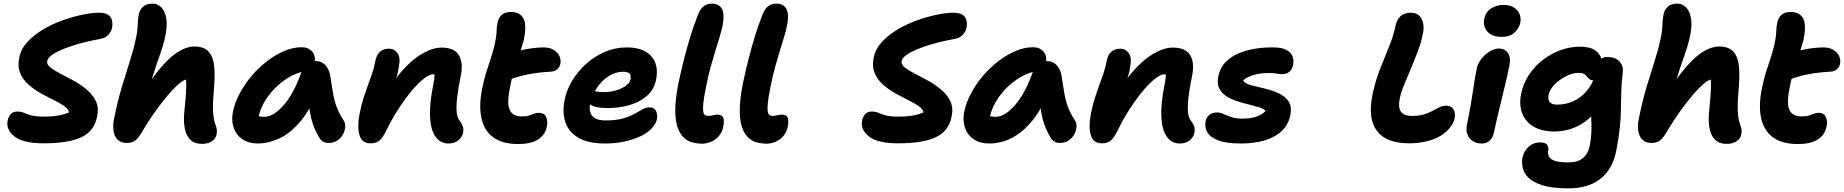

<svg xmlns="http://www.w3.org/2000/svg" viewBox="-20 -780 10151 1057"><path d="M219 9Q108 9 60 -28.5Q12 -66 22 -116Q27 -139 40 -152.5Q53 -166 76 -166Q92 -166 104 -162Q116 -158 130 -152Q144 -146 165 -142Q186 -138 219 -138Q252 -138 276 -140.5Q300 -143 320 -148Q340 -153 360 -161Q357 -180 333 -196.5Q309 -213 274.5 -230Q240 -247 203 -267.5Q166 -288 136 -315Q106 -342 91 -378.5Q76 -415 86 -463Q95 -510 131 -549Q167 -588 218.5 -618.5Q270 -649 327 -669Q384 -689 436 -699.5Q488 -710 525 -710Q559 -710 575.5 -698.5Q592 -687 596.5 -668Q601 -649 597 -627Q592 -605 575.5 -587.5Q559 -570 528 -565Q446 -550 382.5 -529.5Q319 -509 281.5 -487.5Q244 -466 240 -444Q236 -426 257 -409Q278 -392 312.5 -374.5Q347 -357 386 -335.5Q425 -314 457.5 -286.5Q490 -259 507.5 -223.5Q525 -188 515 -140Q507 -97 484 -68Q461 -39 423.5 -22.5Q386 -6 335 1.5Q284 9 219 9Z M678 7Q648 7 629.5 -9.5Q611 -26 605.5 -56.5Q600 -87 608 -127Q628 -225 651 -302Q674 -379 694.5 -442.5Q715 -506 726 -559Q735 -596 736.5 -620.5Q738 -645 739.5 -665Q741 -685 745 -705Q750 -727 768 -743.5Q786 -760 821 -760Q846 -760 867 -740.5Q888 -721 895.5 -677.5Q903 -634 886 -563Q876 -521 858.5 -473Q841 -425 820.5 -359.5Q800 -294 781 -200L759 -260Q817 -352 867.5 -410.5Q918 -469 963.5 -496.5Q1009 -524 1049 -524Q1105 -524 1130.5 -493.5Q1156 -463 1160 -406Q1164 -349 1156 -267Q1151 -210 1152.5 -175.5Q1154 -141 1158.5 -121Q1163 -101 1169 -85Q1173 -75 1174 -63Q1175 -51 1172 -40Q1168 -17 1146.5 -2.5Q1125 12 1092 12Q1051 12 1028.5 -10Q1006 -32 998 -70Q990 -108 994 -156Q1000 -213 1002.5 -248Q1005 -283 1005.5 -304.5Q1006 -326 1004 -342Q984 -338 945.5 -300.5Q907 -263 857.5 -197.5Q808 -132 752 -38Q735 -12 718.5 -2.5Q702 7 678 7Z M1400 10Q1349 10 1314.5 -13.5Q1280 -37 1266.5 -76.5Q1253 -116 1262 -163Q1272 -214 1299.5 -265.5Q1327 -317 1365.5 -362.5Q1404 -408 1450.5 -443.5Q1497 -479 1545.5 -499.5Q1594 -520 1641 -520Q1678 -520 1699 -496Q1720 -472 1711 -428Q1708 -412 1697 -403Q1686 -394 1672 -391Q1606 -380 1549.5 -341Q1493 -302 1454 -247.5Q1415 -193 1403 -134Q1400 -117 1399.5 -102.5Q1399 -88 1403 -66L1355 -168Q1376 -150 1393 -143.5Q1410 -137 1435 -137Q1486 -137 1543 -202.5Q1600 -268 1643 -393Q1652 -417 1673 -430.5Q1694 -444 1716 -444Q1752 -444 1773 -419Q1794 -394 1798 -363Q1806 -315 1812 -275Q1818 -235 1831 -197.5Q1844 -160 1870 -120Q1881 -105 1880.5 -84Q1880 -63 1869 -42Q1858 -21 1837.5 -7Q1817 7 1788 7Q1771 7 1758.5 -0.5Q1746 -8 1739 -20Q1724 -45 1713 -70Q1702 -95 1694.5 -123.5Q1687 -152 1682 -189Q1677 -226 1674 -274L1728 -278Q1683 -166 1627 -103.5Q1571 -41 1512.5 -15.5Q1454 10 1400 10Z M2449 10Q2404 10 2377.5 -27.5Q2351 -65 2347.5 -135.5Q2344 -206 2364 -308Q2369 -332 2371 -348.5Q2373 -365 2371.5 -376Q2370 -387 2364.5 -395.5Q2359 -404 2349 -411Q2374 -411 2390.5 -402.5Q2407 -394 2413 -377.5Q2419 -361 2411 -333Q2399 -355 2388.5 -363Q2378 -371 2364 -371Q2345 -371 2314 -347.5Q2283 -324 2247.5 -281.5Q2212 -239 2175 -182.5Q2138 -126 2106 -60Q2086 -19 2067.5 -5Q2049 9 2020 9Q1972 9 1959 -36Q1946 -81 1959 -151Q1969 -202 1981 -239.5Q1993 -277 2005 -309.5Q2017 -342 2028.5 -375Q2040 -408 2048 -451Q2055 -481 2073.5 -496.5Q2092 -512 2122 -512Q2150 -512 2168 -487.5Q2186 -463 2176 -415Q2173 -387 2165.5 -364.5Q2158 -342 2147 -317Q2136 -292 2124 -256Q2112 -220 2099 -165L2071 -208Q2126 -312 2185.5 -381Q2245 -450 2303.5 -484Q2362 -518 2411 -518Q2481 -518 2506 -476.5Q2531 -435 2517 -364Q2502 -292 2496.5 -241.5Q2491 -191 2494.5 -160Q2498 -129 2513 -112Q2524 -98 2528.5 -83.5Q2533 -69 2529 -47Q2523 -22 2501.5 -6Q2480 10 2449 10Z M2834 13Q2744 13 2694 -25Q2644 -63 2630 -131.5Q2616 -200 2634 -290Q2644 -340 2656 -379Q2668 -418 2680.5 -454.5Q2693 -491 2703 -533Q2713 -578 2713.5 -605.5Q2714 -633 2720 -659Q2726 -684 2743 -699Q2760 -714 2794 -714Q2842 -714 2861.5 -678.5Q2881 -643 2863 -558Q2855 -529 2845.5 -500Q2836 -471 2825.5 -440.5Q2815 -410 2805 -374.5Q2795 -339 2787 -296Q2775 -237 2779 -203Q2783 -169 2802 -154Q2821 -139 2853 -139Q2877 -139 2892.5 -144Q2908 -149 2920.5 -154Q2933 -159 2947 -159Q2975 -159 2986 -137Q2997 -115 2991 -86Q2982 -36 2941 -11.5Q2900 13 2834 13ZM2778 -339Q2733 -322 2714 -340.5Q2695 -359 2702 -394Q2708 -423 2723.5 -446.5Q2739 -470 2787 -486Q2816 -496 2848.5 -503.5Q2881 -511 2913.5 -515Q2946 -519 2974 -519Q3004 -519 3026 -506.5Q3048 -494 3058.5 -474Q3069 -454 3065 -430Q3062 -412 3049 -400Q3036 -388 3017 -386Q2967 -383 2927.5 -377.5Q2888 -372 2852.5 -363Q2817 -354 2778 -339Z M3312 10Q3216 10 3162.5 -22.5Q3109 -55 3092 -109Q3075 -163 3088 -228Q3098 -282 3128.5 -333.5Q3159 -385 3205 -427Q3251 -469 3308.5 -494Q3366 -519 3432 -519Q3520 -519 3564 -472Q3608 -425 3592 -342Q3581 -286 3540 -251Q3499 -216 3442 -200.5Q3385 -185 3325 -185Q3256 -185 3228.5 -205.5Q3201 -226 3205 -250Q3208 -264 3216.5 -271.5Q3225 -279 3240 -279Q3250 -279 3265 -276Q3280 -273 3306 -273Q3338 -273 3370 -282Q3402 -291 3424.5 -307Q3447 -323 3451 -343Q3455 -364 3446 -374.5Q3437 -385 3411 -385Q3369 -385 3331 -361Q3293 -337 3266 -296Q3239 -255 3228 -206Q3224 -183 3230 -162Q3236 -141 3256 -129Q3276 -117 3314 -117Q3370 -117 3408 -127.5Q3446 -138 3471.5 -152.5Q3497 -167 3517 -178Q3537 -189 3554 -189Q3583 -189 3592 -168Q3601 -147 3596 -122Q3590 -96 3567 -72Q3544 -48 3506 -30Q3468 -12 3418.5 -1Q3369 10 3312 10Z M3844 11Q3820 11 3794.5 5Q3769 -1 3747 -20Q3725 -39 3711.5 -75Q3698 -111 3697.5 -170Q3697 -229 3714 -317Q3730 -393 3746.5 -457.5Q3763 -522 3781 -580.5Q3799 -639 3821 -695Q3834 -730 3853 -745Q3872 -760 3900 -760Q3938 -760 3954 -731.5Q3970 -703 3958 -640Q3952 -610 3941.5 -576Q3931 -542 3918.5 -501.5Q3906 -461 3892 -410.5Q3878 -360 3866 -297Q3855 -244 3852 -213Q3849 -182 3851.5 -166.5Q3854 -151 3861.5 -146.5Q3869 -142 3877 -142Q3889 -142 3897.5 -144Q3906 -146 3913 -147.5Q3920 -149 3927 -149Q3956 -149 3962 -130.5Q3968 -112 3962 -84Q3957 -55 3939.5 -33.5Q3922 -12 3897 -0.5Q3872 11 3844 11Z M4199 11Q4175 11 4149.5 5Q4124 -1 4102 -20Q4080 -39 4066.5 -75Q4053 -111 4052.5 -170Q4052 -229 4069 -317Q4085 -393 4101.5 -457.5Q4118 -522 4136 -580.5Q4154 -639 4176 -695Q4189 -730 4208 -745Q4227 -760 4255 -760Q4293 -760 4309 -731.5Q4325 -703 4313 -640Q4307 -610 4296.5 -576Q4286 -542 4273.5 -501.5Q4261 -461 4247 -410.5Q4233 -360 4221 -297Q4210 -244 4207 -213Q4204 -182 4206.5 -166.5Q4209 -151 4216.5 -146.5Q4224 -142 4232 -142Q4244 -142 4252.5 -144Q4261 -146 4268 -147.5Q4275 -149 4282 -149Q4311 -149 4317 -130.5Q4323 -112 4317 -84Q4312 -55 4294.5 -33.5Q4277 -12 4252 -0.5Q4227 11 4199 11Z M4923 9Q4812 9 4764 -28.5Q4716 -66 4726 -116Q4731 -139 4744 -152.5Q4757 -166 4780 -166Q4796 -166 4808 -162Q4820 -158 4834 -152Q4848 -146 4869 -142Q4890 -138 4923 -138Q4956 -138 4980 -140.5Q5004 -143 5024 -148Q5044 -153 5064 -161Q5061 -180 5037 -196.5Q5013 -213 4978.5 -230Q4944 -247 4907 -267.5Q4870 -288 4840 -315Q4810 -342 4795 -378.5Q4780 -415 4790 -463Q4799 -510 4835 -549Q4871 -588 4922.5 -618.5Q4974 -649 5031 -669Q5088 -689 5140 -699.5Q5192 -710 5229 -710Q5263 -710 5279.5 -698.5Q5296 -687 5300.5 -668Q5305 -649 5301 -627Q5296 -605 5279.5 -587.5Q5263 -570 5232 -565Q5150 -550 5086.5 -529.5Q5023 -509 4985.5 -487.5Q4948 -466 4944 -444Q4940 -426 4961 -409Q4982 -392 5016.5 -374.5Q5051 -357 5090 -335.5Q5129 -314 5161.5 -286.5Q5194 -259 5211.5 -223.5Q5229 -188 5219 -140Q5211 -97 5188 -68Q5165 -39 5127.5 -22.5Q5090 -6 5039 1.5Q4988 9 4923 9Z M5426 10Q5375 10 5340.5 -13.5Q5306 -37 5292.5 -76.5Q5279 -116 5288 -163Q5298 -214 5325.5 -265.5Q5353 -317 5391.5 -362.5Q5430 -408 5476.5 -443.5Q5523 -479 5571.5 -499.5Q5620 -520 5667 -520Q5704 -520 5725 -496Q5746 -472 5737 -428Q5734 -412 5723 -403Q5712 -394 5698 -391Q5632 -380 5575.5 -341Q5519 -302 5480 -247.5Q5441 -193 5429 -134Q5426 -117 5425.5 -102.5Q5425 -88 5429 -66L5381 -168Q5402 -150 5419 -143.5Q5436 -137 5461 -137Q5512 -137 5569 -202.5Q5626 -268 5669 -393Q5678 -417 5699 -430.5Q5720 -444 5742 -444Q5778 -444 5799 -419Q5820 -394 5824 -363Q5832 -315 5838 -275Q5844 -235 5857 -197.5Q5870 -160 5896 -120Q5907 -105 5906.5 -84Q5906 -63 5895 -42Q5884 -21 5863.5 -7Q5843 7 5814 7Q5797 7 5784.5 -0.5Q5772 -8 5765 -20Q5750 -45 5739 -70Q5728 -95 5720.5 -123.5Q5713 -152 5708 -189Q5703 -226 5700 -274L5754 -278Q5721 -194 5680.5 -138.5Q5640 -83 5596.5 -50Q5553 -17 5510 -3.5Q5467 10 5426 10Z M6475 10Q6430 10 6403.5 -27.5Q6377 -65 6373.5 -135.5Q6370 -206 6390 -308Q6395 -332 6397 -348.5Q6399 -365 6397.5 -376Q6396 -387 6390.5 -395.5Q6385 -404 6375 -411Q6400 -411 6416.5 -402.5Q6433 -394 6439 -377.5Q6445 -361 6437 -333Q6425 -355 6414.5 -363Q6404 -371 6390 -371Q6371 -371 6340 -347.5Q6309 -324 6273.5 -281.5Q6238 -239 6201 -182.5Q6164 -126 6132 -60Q6112 -19 6093.5 -5Q6075 9 6046 9Q5998 9 5985 -36Q5972 -81 5985 -151Q5995 -202 6007 -239.5Q6019 -277 6031 -309.5Q6043 -342 6054.5 -375Q6066 -408 6074 -451Q6081 -481 6099.5 -496.5Q6118 -512 6148 -512Q6176 -512 6194 -487.5Q6212 -463 6202 -415Q6199 -387 6191.5 -364.5Q6184 -342 6173 -317Q6162 -292 6150 -256Q6138 -220 6125 -165L6097 -208Q6152 -312 6211.5 -381Q6271 -450 6329.5 -484Q6388 -518 6437 -518Q6507 -518 6532 -476.5Q6557 -435 6543 -364Q6528 -292 6522.5 -241.5Q6517 -191 6520.5 -160Q6524 -129 6539 -112Q6550 -98 6554.5 -83.5Q6559 -69 6555 -47Q6549 -22 6527.5 -6Q6506 10 6475 10Z M6812 10Q6730 10 6685.5 -7.5Q6641 -25 6626 -53Q6611 -81 6617 -112Q6621 -134 6637.5 -147.5Q6654 -161 6680 -161Q6694 -161 6707 -156Q6720 -151 6734.5 -144.5Q6749 -138 6769 -132.5Q6789 -127 6819 -127Q6865 -127 6897 -138Q6929 -149 6947 -169Q6939 -181 6914.5 -188.5Q6890 -196 6857.5 -204Q6825 -212 6792 -222.5Q6759 -233 6732 -250Q6705 -267 6692 -293.5Q6679 -320 6687 -359Q6696 -406 6726.5 -437.5Q6757 -469 6800.5 -487Q6844 -505 6893.5 -512.5Q6943 -520 6990 -519Q7035 -519 7060.5 -506Q7086 -493 7095 -471Q7104 -449 7099 -423Q7094 -399 7078.5 -385.5Q7063 -372 7041 -372Q7027 -372 7017 -373.5Q7007 -375 6996 -376.5Q6985 -378 6965 -378Q6918 -378 6882.5 -367.5Q6847 -357 6824 -338Q6829 -324 6852 -316Q6875 -308 6907.5 -301Q6940 -294 6973.5 -284Q7007 -274 7035 -258Q7063 -242 7077.5 -215.5Q7092 -189 7084 -148Q7073 -92 7034.5 -57Q6996 -22 6938.5 -6Q6881 10 6812 10Z M7738 9Q7612 9 7560.5 -59Q7509 -127 7536 -259Q7551 -332 7576.5 -397.5Q7602 -463 7626.5 -522Q7651 -581 7662 -635Q7668 -668 7688.5 -689Q7709 -710 7747 -710Q7777 -710 7793.5 -693.5Q7810 -677 7815 -650.5Q7820 -624 7813 -594Q7804 -546 7785 -496.5Q7766 -447 7746 -399.5Q7726 -352 7709 -310.5Q7692 -269 7686 -238Q7676 -191 7691.5 -166.5Q7707 -142 7754 -142Q7795 -142 7822 -151Q7849 -160 7868 -170.5Q7887 -181 7904 -189.5Q7921 -198 7942 -198Q7970 -198 7982 -177.5Q7994 -157 7988 -127Q7982 -102 7963 -78Q7944 -54 7915 -35Q7880 -13 7834.5 -2Q7789 9 7738 9Z M8137 10Q8109 10 8088 -3.5Q8067 -17 8058.5 -40Q8050 -63 8055 -89Q8068 -154 8076 -198.5Q8084 -243 8088.5 -276Q8093 -309 8098 -338.5Q8103 -368 8109 -400Q8115 -430 8135 -455.5Q8155 -481 8181 -497Q8207 -513 8231 -513Q8263 -513 8280.5 -489.5Q8298 -466 8290 -421Q8286 -401 8278 -364.5Q8270 -328 8259 -283.5Q8248 -239 8237.5 -194.5Q8227 -150 8218 -112.5Q8209 -75 8205 -53Q8199 -23 8182 -6.5Q8165 10 8137 10ZM8246 -577Q8195 -577 8169 -605.5Q8143 -634 8151 -676Q8158 -713 8188 -733Q8218 -753 8258 -753Q8293 -753 8315.5 -738Q8338 -723 8346 -701Q8354 -679 8350 -657Q8345 -628 8319.5 -602.5Q8294 -577 8246 -577Z M8615 257Q8525 257 8471.5 240Q8418 223 8393 197Q8368 171 8362.5 142.5Q8357 114 8361 90Q8369 51 8395.5 27.5Q8422 4 8458 4Q8489 4 8498 18.5Q8507 33 8503 51Q8500 68 8508 83Q8516 98 8541.5 106Q8567 114 8615 114Q8666 114 8694.5 90Q8723 66 8732 22Q8739 -16 8740.5 -46.5Q8742 -77 8741 -105.5Q8740 -134 8738.5 -165.5Q8737 -197 8741 -235L8798 -227Q8777 -178 8745.5 -145Q8714 -112 8678.5 -92.5Q8643 -73 8607 -64.5Q8571 -56 8539 -56Q8469 -56 8423.5 -82.5Q8378 -109 8360 -156Q8342 -203 8354 -263Q8366 -321 8397.5 -368.5Q8429 -416 8474 -450.5Q8519 -485 8571.5 -504Q8624 -523 8678 -523Q8732 -523 8760 -504Q8788 -485 8796 -456Q8804 -427 8798 -395Q8793 -370 8778.5 -354Q8764 -338 8752 -338Q8738 -338 8730.5 -344Q8723 -350 8717 -358.5Q8711 -367 8700.5 -373Q8690 -379 8671 -379Q8638 -379 8601.5 -360.5Q8565 -342 8538 -314.5Q8511 -287 8505 -257Q8500 -232 8511.5 -218Q8523 -204 8552 -204Q8604 -204 8648.5 -226Q8693 -248 8726 -293.5Q8759 -339 8772 -408Q8779 -438 8790.5 -452Q8802 -466 8827 -466Q8874 -466 8896 -441Q8918 -416 8914 -386Q8907 -327 8905.5 -277Q8904 -227 8903.5 -179.5Q8903 -132 8897.5 -77Q8892 -22 8878 49Q8857 153 8790 205Q8723 257 8615 257Z M9072 7Q9042 7 9023.5 -9.5Q9005 -26 8999.5 -56.5Q8994 -87 9002 -127Q9022 -225 9045 -302Q9068 -379 9088.5 -442.5Q9109 -506 9120 -559Q9129 -596 9130.5 -620.5Q9132 -645 9133.5 -665Q9135 -685 9139 -705Q9144 -727 9162 -743.5Q9180 -760 9215 -760Q9240 -760 9261 -740.5Q9282 -721 9289.5 -677.5Q9297 -634 9280 -563Q9270 -521 9252.5 -473Q9235 -425 9214.5 -359.5Q9194 -294 9175 -200L9153 -260Q9211 -352 9261.5 -410.5Q9312 -469 9357.5 -496.5Q9403 -524 9443 -524Q9499 -524 9524.5 -493.5Q9550 -463 9554 -406Q9558 -349 9550 -267Q9545 -210 9546.5 -175.5Q9548 -141 9552.5 -121Q9557 -101 9563 -85Q9567 -75 9568 -63Q9569 -51 9566 -40Q9562 -17 9540.5 -2.5Q9519 12 9486 12Q9445 12 9422.5 -10Q9400 -32 9392 -70Q9384 -108 9388 -156Q9394 -213 9396.5 -248Q9399 -283 9399.5 -304.5Q9400 -326 9398 -342Q9378 -338 9339.5 -300.5Q9301 -263 9251.5 -197.5Q9202 -132 9146 -38Q9129 -12 9112.5 -2.5Q9096 7 9072 7Z M9879 13Q9789 13 9739 -25Q9689 -63 9675 -131.5Q9661 -200 9679 -290Q9689 -340 9701 -379Q9713 -418 9725.5 -454.5Q9738 -491 9748 -533Q9758 -578 9758.5 -605.5Q9759 -633 9765 -659Q9771 -684 9788 -699Q9805 -714 9839 -714Q9887 -714 9906.5 -678.5Q9926 -643 9908 -558Q9900 -529 9890.5 -500Q9881 -471 9870.5 -440.5Q9860 -410 9850 -374.5Q9840 -339 9832 -296Q9820 -237 9824 -203Q9828 -169 9847 -154Q9866 -139 9898 -139Q9922 -139 9937.5 -144Q9953 -149 9965.5 -154Q9978 -159 9992 -159Q10020 -159 10031 -137Q10042 -115 10036 -86Q10027 -36 9986 -11.5Q9945 13 9879 13ZM9823 -339Q9778 -322 9759 -340.5Q9740 -359 9747 -394Q9753 -423 9768.5 -446.5Q9784 -470 9832 -486Q9861 -496 9893.5 -503.5Q9926 -511 9958.5 -515Q9991 -519 10019 -519Q10049 -519 10071 -506.5Q10093 -494 10103.5 -474Q10114 -454 10110 -430Q10107 -412 10094 -400Q10081 -388 10062 -386Q10012 -383 9972.5 -377.5Q9933 -372 9897.5 -363Q9862 -354 9823 -339Z"/></svg>

Font: Shantell Sans Light
Style: Bold Italic
Weight: 700
Italic angle: -11°
Version: Version 1.011;[c5ecc13dd]